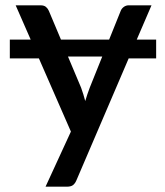

<svg xmlns="http://www.w3.org/2000/svg" viewBox="-20 -530 622 723"><path d="M236 -317 285.5 -199.5Q290 -187 293.8 -174.8Q297.5 -162.5 301 -149.5Q305 -162.5 309 -175Q313 -187.5 318 -200L365 -317ZM568 -310H464.5L268 148.5Q263 160.5 255.2 166.8Q247.5 173 231.5 173H151.5L247 -34.5L126.5 -310H17V-381H95.5L39 -510H132.5Q146 -510 153.2 -503.8Q160.5 -497.5 164 -489L209.5 -381H391L434.5 -489Q438 -498 446.2 -504Q454.5 -510 464.5 -510H550.5L495 -381H568Z"/></svg>

Font: Lato SemiBold
Style: Regular
Weight: 600
Designer: Lukasz Dziedzic with Adam Twardoch and Botio Nikoltchev
Foundry: tyPoland Lukasz Dziedzic
Version: Version 2.015; 2015-08-06; http://www.latofonts.com/